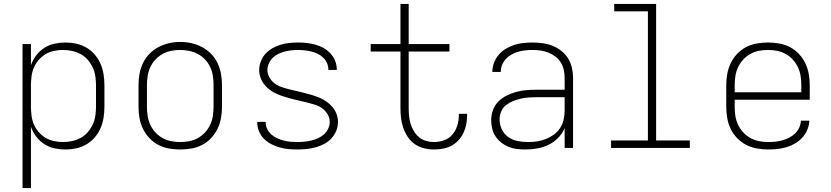

<svg xmlns="http://www.w3.org/2000/svg" viewBox="-20 -755 4240 980"><path d="M95 205V-530H138V-423Q148 -450 165 -472.5Q182 -495 206 -510.5Q230 -526 258 -532Q286 -538 314 -538Q342 -538 369.5 -532Q397 -526 421 -512Q445 -498 463.5 -476.5Q482 -455 493 -429.5Q504 -404 508.5 -376Q513 -348 513 -320V-210Q513 -182 508.5 -154Q504 -126 493 -100.5Q482 -75 463.5 -53.5Q445 -32 421 -18Q397 -4 369.5 2Q342 8 314 8Q286 8 258 2Q230 -4 206 -19.5Q182 -35 165 -57.5Q148 -80 138 -107V205ZM301 -30Q324 -30 347.5 -35Q371 -40 391.5 -51Q412 -62 427.5 -80Q443 -98 453 -119Q463 -140 466.5 -163.5Q470 -187 470 -210V-320Q470 -343 466.5 -366.5Q463 -390 453 -411Q443 -432 427.5 -450Q412 -468 391.5 -479Q371 -490 347.5 -495Q324 -500 301 -500Q278 -500 255 -495Q232 -490 212.5 -478.5Q193 -467 177.5 -449Q162 -431 153 -410Q144 -389 141 -366Q138 -343 138 -320V-210Q138 -187 141 -164Q144 -141 153 -120Q162 -99 177.5 -81Q193 -63 212.5 -51.5Q232 -40 255 -35Q278 -30 301 -30Z M900 8Q871 8 842.5 3Q814 -2 788 -15.5Q762 -29 742 -50.5Q722 -72 709.5 -98Q697 -124 692 -152.5Q687 -181 687 -210V-320Q687 -349 692 -377.5Q697 -406 709.5 -432.5Q722 -459 742.5 -480Q763 -501 788.5 -514.5Q814 -528 842.5 -534.5Q871 -541 900 -541Q929 -541 957.5 -534.5Q986 -528 1011.5 -514.5Q1037 -501 1057.5 -480Q1078 -459 1090.5 -432.5Q1103 -406 1108 -377.5Q1113 -349 1113 -320V-210Q1113 -181 1108 -152.5Q1103 -124 1090.5 -98Q1078 -72 1058 -50.5Q1038 -29 1012 -15.5Q986 -2 957.5 3Q929 8 900 8ZM900 -30Q923 -30 946.5 -34.5Q970 -39 990.5 -50.5Q1011 -62 1027 -79.5Q1043 -97 1053 -118.5Q1063 -140 1066.5 -163.5Q1070 -187 1070 -210V-320Q1070 -344 1066.5 -367.5Q1063 -391 1053 -412.5Q1043 -434 1026.5 -451.5Q1010 -469 989 -480Q968 -491 944.5 -495.5Q921 -500 898 -500Q874 -500 851 -495Q828 -490 808 -478.5Q788 -467 772 -449.5Q756 -432 746.5 -411Q737 -390 733.5 -366.5Q730 -343 730 -320V-210Q730 -187 733.5 -163.5Q737 -140 747 -118.5Q757 -97 773 -79.5Q789 -62 809.5 -50.5Q830 -39 853.5 -34.5Q877 -30 900 -30Z M1499 8Q1476 8 1453 6Q1430 4 1407.5 -2.5Q1385 -9 1364.5 -19.5Q1344 -30 1327.5 -46.5Q1311 -63 1302 -85Q1293 -107 1293 -130Q1293 -131 1293 -131.5Q1293 -132 1293 -133H1336Q1336 -132 1336 -132Q1336 -132 1336 -131Q1336 -113 1344 -96.5Q1352 -80 1365 -68.5Q1378 -57 1394.5 -49.5Q1411 -42 1428 -37.5Q1445 -33 1463 -31.5Q1481 -30 1499 -30Q1517 -30 1535 -32Q1553 -34 1570 -38Q1587 -42 1603.5 -49.5Q1620 -57 1633.5 -69Q1647 -81 1655 -98Q1663 -115 1663 -132Q1663 -153 1652.5 -171Q1642 -189 1625.5 -201.5Q1609 -214 1589.5 -220Q1570 -226 1550.5 -231Q1531 -236 1511 -240.5Q1491 -245 1471.5 -250Q1452 -255 1432.5 -261Q1413 -267 1394.5 -275Q1376 -283 1359 -295Q1342 -307 1329.5 -323Q1317 -339 1310 -358Q1303 -377 1303 -398Q1303 -420 1311.5 -442Q1320 -464 1335 -480.5Q1350 -497 1370 -508.5Q1390 -520 1411.5 -526.5Q1433 -533 1455.5 -535.5Q1478 -538 1501 -538Q1524 -538 1546 -535.5Q1568 -533 1590 -527Q1612 -521 1631.5 -510Q1651 -499 1666.5 -482.5Q1682 -466 1690.5 -444.5Q1699 -423 1699 -401Q1699 -400 1699 -399.5Q1699 -399 1699 -398H1656Q1656 -399 1656 -399Q1656 -399 1656 -400Q1656 -417 1649 -433Q1642 -449 1629.5 -461Q1617 -473 1601.5 -480.5Q1586 -488 1569.5 -492Q1553 -496 1535.5 -498Q1518 -500 1501 -500Q1484 -500 1466.5 -498Q1449 -496 1432.5 -491.5Q1416 -487 1400 -479.5Q1384 -472 1372 -460Q1360 -448 1352.5 -431.5Q1345 -415 1345 -398Q1345 -378 1355.5 -359.5Q1366 -341 1382 -329Q1398 -317 1417.5 -310.5Q1437 -304 1457 -299Q1477 -294 1496.5 -289.5Q1516 -285 1536 -280Q1556 -275 1575.5 -269Q1595 -263 1613.5 -255Q1632 -247 1648.5 -235Q1665 -223 1678 -207.5Q1691 -192 1698 -172.5Q1705 -153 1705 -133Q1705 -109 1696 -87Q1687 -65 1671 -48Q1655 -31 1634 -20Q1613 -9 1591 -3Q1569 3 1545.5 5.5Q1522 8 1499 8Z M2194 8Q2169 8 2143.5 1.5Q2118 -5 2097 -19.5Q2076 -34 2061.5 -56Q2047 -78 2038.5 -102Q2030 -126 2027 -151.5Q2024 -177 2024 -203V-492H1872V-530H2024V-735H2066V-530H2274V-492H2066V-203Q2066 -183 2068 -162.5Q2070 -142 2076 -122.5Q2082 -103 2092.5 -85.5Q2103 -68 2118.5 -55Q2134 -42 2154 -36Q2174 -30 2194 -30Q2221 -30 2246.5 -39Q2272 -48 2289 -68Q2306 -88 2314 -114Q2322 -140 2322 -166Q2322 -168 2322 -170Q2322 -172 2322 -174H2364Q2364 -171 2364 -168.5Q2364 -166 2364 -164Q2364 -141 2359.5 -118.5Q2355 -96 2345 -75.5Q2335 -55 2319 -38Q2303 -21 2283 -10.5Q2263 0 2240 4Q2217 8 2194 8Z M2663 8Q2641 8 2619 5.5Q2597 3 2577 -5Q2557 -13 2539.5 -26.5Q2522 -40 2510 -58Q2498 -76 2492.5 -97.5Q2487 -119 2487 -141Q2487 -167 2496 -192.5Q2505 -218 2523.5 -236.5Q2542 -255 2566 -267Q2590 -279 2615.5 -286Q2641 -293 2667.5 -295Q2694 -297 2720 -297H2862V-358Q2862 -379 2857.5 -399Q2853 -419 2842 -436.5Q2831 -454 2814.5 -466.5Q2798 -479 2779 -486.5Q2760 -494 2739.5 -497Q2719 -500 2698 -500Q2680 -500 2661.5 -498Q2643 -496 2625.5 -491Q2608 -486 2591.5 -477Q2575 -468 2562.5 -454.5Q2550 -441 2543 -424Q2536 -407 2536 -388H2493Q2493 -412 2501.5 -434.5Q2510 -457 2525.5 -475.5Q2541 -494 2561.5 -506Q2582 -518 2604.5 -525.5Q2627 -533 2651 -535.5Q2675 -538 2698 -538Q2724 -538 2750 -534.5Q2776 -531 2800 -521.5Q2824 -512 2845 -495.5Q2866 -479 2879.5 -457Q2893 -435 2899 -409.5Q2905 -384 2905 -358V0H2862V-101Q2850 -73 2828.5 -51Q2807 -29 2780 -16Q2753 -3 2723 2.5Q2693 8 2663 8ZM2675 -30Q2699 -30 2722 -33.5Q2745 -37 2766.5 -45.5Q2788 -54 2807 -68Q2826 -82 2838.5 -101Q2851 -120 2856.5 -143Q2862 -166 2862 -189V-259H2720Q2700 -259 2679 -257.5Q2658 -256 2638 -251.5Q2618 -247 2598.5 -239Q2579 -231 2562.5 -218Q2546 -205 2538 -185.5Q2530 -166 2530 -145Q2530 -119 2541.5 -94.5Q2553 -70 2575 -55Q2597 -40 2623 -35Q2649 -30 2675 -30Z M3099 0V-38H3287V-697H3115V-735H3329V-38H3501V0Z M3902 8Q3873 8 3844 3Q3815 -2 3789 -15.5Q3763 -29 3742.5 -50Q3722 -71 3709.5 -97Q3697 -123 3692 -152Q3687 -181 3687 -210V-320Q3687 -349 3692 -377.5Q3697 -406 3709.5 -432Q3722 -458 3742 -479.5Q3762 -501 3788 -514.5Q3814 -528 3842.5 -533Q3871 -538 3900 -538Q3929 -538 3957.5 -533Q3986 -528 4012 -514.5Q4038 -501 4058 -479.5Q4078 -458 4090.5 -432Q4103 -406 4108 -377.5Q4113 -349 4113 -320V-246H3730V-210Q3730 -186 3733.5 -163Q3737 -140 3747 -118.5Q3757 -97 3773.5 -79.5Q3790 -62 3810.5 -50.5Q3831 -39 3854.5 -34.5Q3878 -30 3902 -30Q3920 -30 3938.5 -32Q3957 -34 3974.5 -39Q3992 -44 4008.5 -52.5Q4025 -61 4038 -73.5Q4051 -86 4059 -103Q4067 -120 4068 -139H4111Q4110 -115 4100.5 -92.5Q4091 -70 4075 -52.5Q4059 -35 4038.5 -23Q4018 -11 3995 -4Q3972 3 3948.5 5.5Q3925 8 3902 8ZM3730 -284H4070V-320Q4070 -343 4066.5 -366.5Q4063 -390 4053 -411.5Q4043 -433 4027 -450.5Q4011 -468 3990.5 -479.5Q3970 -491 3946.5 -495.5Q3923 -500 3900 -500Q3877 -500 3853.5 -495.5Q3830 -491 3809.5 -479.5Q3789 -468 3773 -450.5Q3757 -433 3747 -411.5Q3737 -390 3733.5 -366.5Q3730 -343 3730 -320Z"/></svg>

Font: Iosevka Curly XLtEx
Style: Regular
Weight: 200
Width: 7
Monospace: yes
Designer: Belleve Invis
Foundry: Belleve Invis
Version: Version 11.1.0; ttfautohint (v1.8.3)